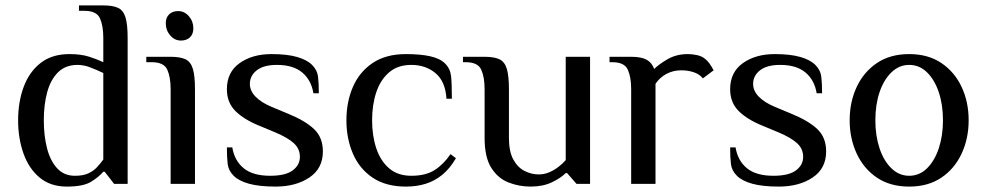

<svg xmlns="http://www.w3.org/2000/svg" viewBox="-20 -680 3647 710"><path d="M227 10Q167 10 127 -23Q87 -56 67 -112Q47 -168 47 -235Q47 -303 67.5 -358.5Q88 -414 130 -447Q172 -480 237 -480Q279 -480 309 -470.5Q339 -461 362 -450V-540Q362 -585 349.5 -612.5Q337 -640 292 -640H272V-660H362Q397 -660 416.5 -651Q436 -642 444 -616Q452 -590 452 -540V0H402L367 -45H362Q346 -26 317 -8Q288 10 227 10ZM257 -30Q288 -30 307 -39Q326 -48 338.5 -61.5Q351 -75 362 -90V-410Q339 -421 314.5 -430.5Q290 -440 267 -440Q222 -440 194.5 -412.5Q167 -385 154.5 -339Q142 -293 142 -235Q142 -178 154 -131.5Q166 -85 191.5 -57.5Q217 -30 257 -30Z M611 0V-350Q611 -395 598.5 -422.5Q586 -450 541 -450H521V-470H611Q646 -470 665.5 -461Q685 -452 693 -426Q701 -400 701 -350V0ZM649 -530Q626 -530 609.5 -549Q593 -568 593 -594Q593 -615 605.5 -627Q618 -639 639 -639Q662 -639 678.5 -620Q695 -601 695 -575Q695 -554 682.5 -542Q670 -530 649 -530Z M999 10Q939 10 901 -0.5Q863 -11 844 -30Q825 -49 822 -73Q819 -97 819 -135H839Q847 -86 881 -58Q915 -30 979 -30Q1036 -30 1062.5 -50Q1089 -70 1089 -100Q1089 -130 1066.5 -150.5Q1044 -171 999 -190L939 -215Q882 -238 850.5 -269.5Q819 -301 819 -350Q819 -413 866 -446.5Q913 -480 984 -480Q1041 -480 1078 -469.5Q1115 -459 1134 -440Q1153 -421 1156 -397Q1159 -373 1159 -335H1139Q1131 -384 1097.5 -412Q1064 -440 1004 -440Q955 -440 929.5 -420Q904 -400 904 -370Q904 -344 925 -322.5Q946 -301 984 -285L1044 -260Q1108 -234 1141 -203Q1174 -172 1174 -120Q1174 -57 1124 -23.5Q1074 10 999 10Z M1481 10Q1407 10 1358 -23Q1309 -56 1285 -112Q1261 -168 1261 -235Q1261 -303 1285 -358.5Q1309 -414 1358 -447Q1407 -480 1481 -480Q1534 -480 1570.5 -472Q1607 -464 1626 -445Q1645 -426 1648 -398.5Q1651 -371 1651 -315H1631Q1627 -379 1590.5 -409.5Q1554 -440 1501 -440Q1451 -440 1419 -412.5Q1387 -385 1371.5 -339Q1356 -293 1356 -235Q1356 -178 1371.5 -131.5Q1387 -85 1419 -57.5Q1451 -30 1501 -30Q1554 -30 1587 -51Q1620 -72 1646 -110L1666 -95Q1644 -57 1616 -34Q1588 -11 1554.5 -0.5Q1521 10 1481 10Z M1942 10Q1900 10 1861 -5Q1822 -20 1797 -59Q1772 -98 1772 -170V-350Q1772 -395 1759.5 -422.5Q1747 -450 1702 -450H1692V-470H1772Q1807 -470 1826.5 -461Q1846 -452 1854 -426Q1862 -400 1862 -350V-170Q1862 -120 1878 -90.5Q1894 -61 1919.5 -48Q1945 -35 1972 -35Q1992 -35 2010 -42.5Q2028 -50 2044 -62Q2060 -74 2072 -88V-470H2162V0H2112L2077 -40H2072Q2053 -21 2020 -5.5Q1987 10 1942 10Z M2314 0V-350Q2314 -395 2301.5 -422.5Q2289 -450 2244 -450H2234V-470H2314Q2352 -470 2371.5 -459Q2391 -448 2399 -425Q2416 -442 2448.5 -461Q2481 -480 2524 -480Q2539 -480 2556 -476.5Q2573 -473 2584 -465Q2595 -457 2603 -446Q2611 -435 2619 -420L2579 -390Q2568 -405 2546.5 -412.5Q2525 -420 2499 -420Q2469 -420 2444 -406.5Q2419 -393 2404 -370Q2404 -365 2404 -355.5Q2404 -346 2404 -340V0Z M2860 10Q2800 10 2762 -0.5Q2724 -11 2705 -30Q2686 -49 2683 -73Q2680 -97 2680 -135H2700Q2708 -86 2742 -58Q2776 -30 2840 -30Q2897 -30 2923.5 -50Q2950 -70 2950 -100Q2950 -130 2927.5 -150.5Q2905 -171 2860 -190L2800 -215Q2743 -238 2711.5 -269.5Q2680 -301 2680 -350Q2680 -413 2727 -446.5Q2774 -480 2845 -480Q2902 -480 2939 -469.5Q2976 -459 2995 -440Q3014 -421 3017 -397Q3020 -373 3020 -335H3000Q2992 -384 2958.5 -412Q2925 -440 2865 -440Q2816 -440 2790.5 -420Q2765 -400 2765 -370Q2765 -344 2786 -322.5Q2807 -301 2845 -285L2905 -260Q2969 -234 3002 -203Q3035 -172 3035 -120Q3035 -57 2985 -23.5Q2935 10 2860 10Z M3342 10Q3272 10 3223 -23Q3174 -56 3148 -112Q3122 -168 3122 -235Q3122 -303 3148 -358.5Q3174 -414 3223 -447Q3272 -480 3342 -480Q3412 -480 3461 -447Q3510 -414 3536 -358.5Q3562 -303 3562 -235Q3562 -168 3536 -112Q3510 -56 3461 -23Q3412 10 3342 10ZM3342 -30Q3380 -30 3408 -57.5Q3436 -85 3451.5 -131.5Q3467 -178 3467 -235Q3467 -293 3451.5 -339Q3436 -385 3408 -412.5Q3380 -440 3342 -440Q3305 -440 3276.5 -412.5Q3248 -385 3232.5 -339Q3217 -293 3217 -235Q3217 -178 3232.5 -131.5Q3248 -85 3276.5 -57.5Q3305 -30 3342 -30Z"/></svg>

Font: El Messiri
Style: Regular
Weight: 400
Designer: Mohamed Gaber
Foundry: Kief Type Foundry
Version: Version 2.020